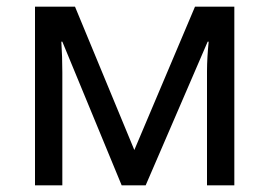

<svg xmlns="http://www.w3.org/2000/svg" viewBox="-20 -556 808 576"><path d="M85 0H167V-339C167 -371 166 -401 164 -431H167L345 0H417L603 -431H606C603 -401 601 -370 601 -342V0H683V-536H565L383 -106L205 -536H85Z"/></svg>

Font: Noto Sans Math
Style: Regular
Weight: 400
Designer: Monotype Design Team, Delve Withrington, Jeff Kellem
Foundry: Monotype Imaging Inc., Delve Fonts LLC
Version: Version 3.000